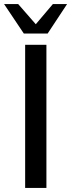

<svg xmlns="http://www.w3.org/2000/svg" viewBox="-48 -919 348 939"><path d="M75 0V-700H179V0ZM68.5 -755 -28 -899H41L127 -800.5L210.5 -899H280L185 -755Z"/></svg>

Font: Urbanist SemiBold
Style: Regular
Weight: 600
Designer: Corey Hu
Foundry: Corey Hu
Version: Version 1.321; ttfautohint (v1.8.4.7-5d5b)